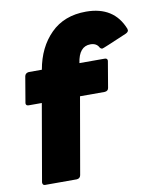

<svg xmlns="http://www.w3.org/2000/svg" viewBox="-85 -825 728 891"><g transform="rotate(-10 279.0 -379.5)"><path d="M204 0H55Q43 0 43 -14L106 -377H44Q31 -377 31 -389Q31 -392 52 -513Q55 -527 71 -529H133Q151 -632 214.5 -695.5Q278 -759 381 -759Q513 -759 557 -647L558 -639Q556 -631 545 -626Q431 -577 427 -577Q420 -577 415 -584Q404 -606 375 -606Q321 -606 310 -529H429Q442 -529 442 -517Q442 -514 421 -393Q419 -378 402 -377H286L223 -16Q220 -1 204 0Z"/></g></svg>

Font: YamahaIndonesia935. App XBold
Style: Italic
Weight: 800
Italic angle: -10°
Designer: Dalton Maag Ltd
Foundry: Dalton Maag Ltd
Version: Version 1.002; January 01, 2024; Regular/Italic